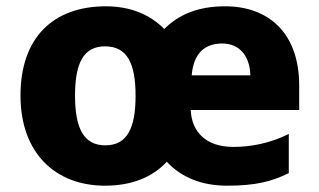

<svg xmlns="http://www.w3.org/2000/svg" viewBox="-20 -579 1013 609"><path d="M694 -559C608 -559 547 -533 501 -487C454 -535 390 -559 316 -559C147 -559 45 -458 45 -276C45 -92 157 10 313 10C396 10 463 -16 509 -66C557 -14 624 10 700 10C790 10 842 -3 896 -30V-154C835 -124 775 -113 720 -113C633 -113 588 -161 585 -230H929V-308C929 -473 833 -559 694 -559ZM685 -441C743 -441 773 -397 774 -340H588C594 -412 631 -441 685 -441ZM313 -432C383 -432 410 -379 410 -275C410 -172 383 -118 314 -118C245 -118 218 -173 218 -276C218 -379 245 -432 313 -432Z"/></svg>

Font: Noto Sans Lao ExtraBold
Style: Regular
Weight: 800
Designer: Monotype Design Team
Foundry: Monotype Imaging Inc.
Version: Version 2.003